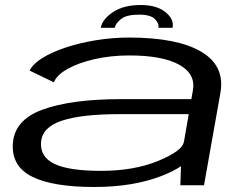

<svg xmlns="http://www.w3.org/2000/svg" viewBox="-20 -740 996 767"><path d="M700.5 0 703 -76Q674.5 -57 631.5 -39.5Q516 7 356.5 7Q194 7 111.2 -32.8Q28.5 -72.5 31 -160Q34 -259.5 149.2 -301.8Q264.5 -344 464 -344H744.5L750.5 -378.5Q762.5 -444.5 695.8 -481.5Q629 -518.5 496.5 -518.5Q421.5 -518.5 356.8 -503.5Q292 -488.5 248.8 -464Q205.5 -439.5 195.5 -411L98.5 -458Q110.5 -484 148.5 -507.8Q186.5 -531.5 242 -550Q297.5 -568.5 363 -579.2Q428.5 -590 495.5 -590Q687 -590 783.2 -533.8Q879.5 -477.5 860.5 -369L795 0ZM714.5 -172 734 -284H457Q306.5 -284 227.5 -258Q148.5 -232 144 -172Q139.5 -113.5 197.2 -85.5Q255 -57.5 383.5 -57.5Q515.5 -57.5 611.8 -97.2Q708 -137 714 -172ZM542.5 -720Q605.5 -720 640.8 -691.8Q676 -663.5 669.5 -629H613Q616 -646 598.8 -663.8Q581.5 -681.5 535.5 -681.5Q485.5 -681.5 463.5 -664Q441.5 -646.5 438.5 -629H382.5Q389 -663.5 431.5 -691.8Q474 -720 542.5 -720Z"/></svg>

Font: Anybody UltraExpanded Regular
Style: Italic
Weight: 400
Width: 9
Italic angle: -10°
Designer: Tyler Finck
Foundry: Etcetera Type Company
Version: Version 1.010; ttfautohint (v1.8.3) -l 8 -r 50 -G 200 -x 14 